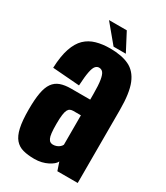

<svg xmlns="http://www.w3.org/2000/svg" viewBox="-180 -792 757 874"><g transform="rotate(30 198.0 -355.0)"><path d="M148.5 4Q168.5 4 186 -0.2Q203.5 -4.5 217.2 -11.5Q231 -18.5 240.5 -26.5Q250 -34.5 253.5 -43L268 0H375V-384.5Q375 -472.5 355.8 -519.8Q336.5 -567 297.2 -585.8Q258 -604.5 197.5 -604.5Q157 -604.5 124.8 -595.2Q92.5 -586 69.2 -563.8Q46 -541.5 32.2 -501.2Q18.5 -461 16 -398.5L158 -387.5Q160.5 -435 165.5 -460.2Q170.5 -485.5 178.5 -494.5Q186.5 -503.5 197 -503.5Q210 -503.5 218 -493.8Q226 -484 230.2 -458.5Q234.5 -433 234.5 -385V-357H134Q101.5 -357 78.5 -348.8Q55.5 -340.5 41.2 -320.5Q27 -300.5 20.8 -266Q14.5 -231.5 14.5 -178Q14.5 -120 22.5 -84Q30.5 -48 47.2 -28.8Q64 -9.5 89 -2.8Q114 4 148.5 4ZM189.5 -94.5Q182 -94.5 175.8 -98Q169.5 -101.5 165 -110.8Q160.5 -120 158.5 -137.5Q156.5 -155 156.5 -185Q156.5 -214.5 159 -232.5Q161.5 -250.5 166.2 -259.2Q171 -268 178 -271Q185 -274 193.5 -274H233.5V-119.5Q231 -113.5 224.5 -107.5Q218 -101.5 208.8 -98Q199.5 -94.5 189.5 -94.5ZM206 -619H270.5L221 -713.5H127.5Z"/></g></svg>

Font: Anybody ExtraCondensed
Style: Bold
Weight: 700
Width: 2
Version: Version 1.113;gftools[0.9.25]